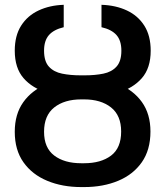

<svg xmlns="http://www.w3.org/2000/svg" viewBox="-20 -757 677 787"><path d="M313 -438H324.7Q403.3 -438 464.8 -412.8Q526.4 -387.7 561.5 -338.9Q596.7 -290 596.7 -217.8Q596.7 -142.6 561.3 -92Q525.9 -41.5 464.4 -15.9Q402.8 9.8 324.7 9.8H313Q235.4 9.8 173.6 -15.9Q111.8 -41.5 76.2 -91.8Q40.5 -142.1 40.5 -216.8Q40.5 -289.1 75.4 -338.1Q110.4 -387.2 172.1 -412.6Q233.9 -438 313 -438ZM324.7 -349.6H313Q244.1 -349.6 202.4 -316.7Q160.6 -283.7 160.6 -216.8Q160.6 -150.9 202.4 -119.4Q244.1 -87.9 313 -87.9H324.7Q393.6 -87.9 435.1 -119.1Q476.6 -150.4 476.6 -217.8Q476.6 -283.7 435.1 -316.7Q393.6 -349.6 324.7 -349.6ZM310.1 -448.2H327.6Q369.6 -448.2 403.6 -455.1Q437.5 -461.9 457.5 -483.9Q477.5 -505.9 477.5 -549.3Q477.5 -590.8 457.3 -613.5Q437 -636.2 396 -645.5V-737.3Q454.6 -735.4 500 -714.1Q545.4 -692.9 571.5 -651.9Q597.7 -610.8 597.7 -549.3Q597.7 -478 561.3 -436.5Q524.9 -395 463.6 -377.4Q402.3 -359.9 327.6 -359.9H310.1Q235.4 -359.9 174.1 -377.4Q112.8 -395 76.7 -436.5Q40.5 -478 40.5 -549.3Q40.5 -610.8 66.7 -651.9Q92.8 -692.9 138.2 -714.1Q183.6 -735.4 241.2 -737.3V-645.5Q200.2 -635.7 180.4 -613Q160.6 -590.3 160.6 -549.3Q160.6 -505.4 180.7 -483.6Q200.7 -461.9 234.6 -455.1Q268.6 -448.2 310.1 -448.2Z"/></svg>

Font: Inter 18pt Medium
Style: Regular
Weight: 500
Designer: Rasmus Andersson
Foundry: rsms
Version: Version 4.001;git-66647c0bb